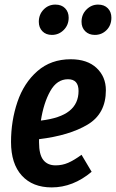

<svg xmlns="http://www.w3.org/2000/svg" viewBox="-20 -801 505 836"><path d="M441 -408Q441 -306 361.5 -258.5Q282 -211 150 -195V-181Q150 -128 168.5 -104.5Q187 -81 222 -81Q251 -81 276.5 -92Q302 -103 335 -127L379 -53Q298 15 205 15Q122 15 75 -36.5Q28 -88 28 -183Q28 -275 56 -357.5Q84 -440 143 -491.5Q202 -543 288 -543Q360 -543 400.5 -505Q441 -467 441 -408ZM322 -405Q322 -456 276 -456Q228 -456 199 -404.5Q170 -353 158 -276Q242 -286 282 -318Q322 -350 322 -405ZM149 -706Q149 -738 170 -759.5Q191 -781 221 -781Q248 -781 263.5 -765Q279 -749 279 -724Q279 -692 257.5 -670.5Q236 -649 206 -649Q180 -649 164.5 -665Q149 -681 149 -706ZM335 -706Q335 -738 356.5 -759.5Q378 -781 407 -781Q434 -781 449.5 -765Q465 -749 465 -724Q465 -691 444 -670Q423 -649 393 -649Q367 -649 351 -665Q335 -681 335 -706Z"/></svg>

Font: Fira Sans Extra Condensed Medium
Style: Italic
Weight: 500
Width: 3
Italic angle: -8°
Designer: Carrois Corporate & Edenspiekermann AG
Foundry: Carrois Corporate GbR & Edenspiekermann AG
Version: Version 4.203